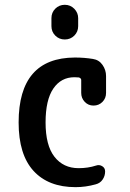

<svg xmlns="http://www.w3.org/2000/svg" viewBox="-20 -770 540 800"><path d="M294.9 9.8Q181.6 9.8 119.6 -58.1Q57.6 -126 57.6 -259.8Q57.6 -529.3 292 -530.3Q331.1 -530.3 367.2 -524.4Q392.6 -520.5 407.2 -499.5Q421.9 -478.5 421.9 -453.1V-382.8Q421.9 -360.4 406.7 -345.2Q391.6 -330.1 369.6 -330.1Q347.7 -330.1 333 -345.7Q318.4 -361.3 318.4 -382.8V-436.5Q318.4 -444.3 308.6 -447.3Q302.7 -448.2 290 -448.2Q234.4 -448.2 202.1 -400.9Q169.9 -353.5 169.9 -259.8Q169.9 -164.1 207 -116.7Q244.1 -69.3 307.6 -69.3Q346.7 -69.3 379.9 -80.1Q393.6 -85 405.8 -77.6Q418 -70.3 418 -55.7Q418 -37.1 407.7 -22Q397.5 -6.8 378.9 -2Q336.9 9.8 294.9 9.8ZM305.7 -694.3V-661.1Q305.7 -637.7 289.6 -621.6Q273.4 -605.5 250 -605.5Q226.6 -605.5 210.4 -621.6Q194.3 -637.7 194.3 -661.1V-694.3Q194.3 -717.8 210.4 -733.9Q226.6 -750 250 -750Q273.4 -750 289.6 -733.4Q305.7 -716.8 305.7 -694.3Z"/></svg>

Font: Rounded Mgen+ 1mn medium
Style: Regular
Weight: 500
Designer: [Source Han Sans]
Ryoko NISHIZUKA  (kana & ideographs); Paul D. Hunt (Latin, Greek & Cyrillic); Wenlong ZHANG  (bopomofo
Version: Version 1.059.20150602